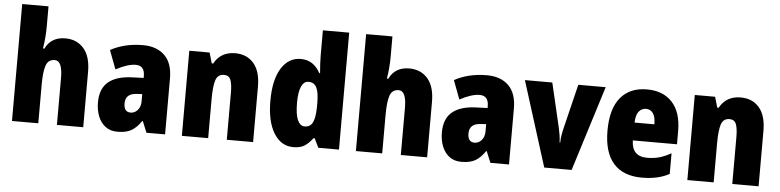

<svg xmlns="http://www.w3.org/2000/svg" viewBox="-46 -996 5052 1243"><g transform="rotate(5 2480.0 -375.0)"><path d="M226 -630Q226 -588 222.5 -551.5Q219 -515 214 -485H223Q261 -563 353 -563Q428 -563 473 -511.5Q518 -460 518 -360V0H347V-306Q347 -417 297 -417Q254 -417 240 -375.5Q226 -334 226 -250V0H55V-760H226Z M858 -563Q947 -563 998.5 -513Q1050 -463 1050 -363V0H929L899 -73H895Q866 -30 832 -10Q798 10 741 10Q694 10 662.5 -14Q631 -38 615 -78.5Q599 -119 599 -169Q599 -258 651 -301.5Q703 -345 802 -349L880 -352V-364Q880 -432 822 -432Q770 -432 693 -391L647 -513Q690 -537 743 -550Q796 -563 858 -563ZM846 -245Q771 -242 771 -177Q771 -121 815 -121Q842 -121 861 -143Q880 -165 880 -200V-247Z M1457 -563Q1533 -563 1577.5 -511.5Q1622 -460 1622 -360V0H1451V-306Q1451 -361 1440 -389Q1429 -417 1397 -417Q1357 -417 1343.5 -378.5Q1330 -340 1330 -250V0H1159V-553H1291L1311 -484H1320Q1363 -563 1457 -563Z M1884 10Q1804 10 1757 -66Q1710 -142 1710 -277Q1710 -413 1757 -488Q1804 -563 1883 -563Q1926 -563 1957 -542.5Q1988 -522 2010 -482H2015Q2012 -515 2010.5 -544.5Q2009 -574 2009 -595V-760H2180V0H2046L2017 -59H2009Q1984 -25 1956.5 -7.5Q1929 10 1884 10ZM1945 -130Q1982 -130 1997.5 -161.5Q2013 -193 2014 -263V-290Q2014 -356 1998.5 -388Q1983 -420 1945 -420Q1916 -420 1899.5 -384.5Q1883 -349 1883 -278Q1883 -202 1899.5 -166Q1916 -130 1945 -130Z M2461 -630Q2461 -588 2457.5 -551.5Q2454 -515 2449 -485H2458Q2496 -563 2588 -563Q2663 -563 2708 -511.5Q2753 -460 2753 -360V0H2582V-306Q2582 -417 2532 -417Q2489 -417 2475 -375.5Q2461 -334 2461 -250V0H2290V-760H2461Z M3093 -563Q3182 -563 3233.5 -513Q3285 -463 3285 -363V0H3164L3134 -73H3130Q3101 -30 3067 -10Q3033 10 2976 10Q2929 10 2897.5 -14Q2866 -38 2850 -78.5Q2834 -119 2834 -169Q2834 -258 2886 -301.5Q2938 -345 3037 -349L3115 -352V-364Q3115 -432 3057 -432Q3005 -432 2928 -391L2882 -513Q2925 -537 2978 -550Q3031 -563 3093 -563ZM3081 -245Q3006 -242 3006 -177Q3006 -121 3050 -121Q3077 -121 3096 -143Q3115 -165 3115 -200V-247Z M3514 0 3340 -553H3518L3585 -267Q3590 -245 3594 -220.5Q3598 -196 3599 -170H3603Q3603 -193 3607 -217.5Q3611 -242 3617 -266L3687 -553H3865L3692 0Z M4133 -562Q4238 -562 4297.5 -497.5Q4357 -433 4357 -310V-225H4070Q4072 -121 4172 -121Q4215 -121 4250.5 -131Q4286 -141 4327 -164V-30Q4256 10 4149 10Q4027 10 3964 -61.5Q3901 -133 3901 -274Q3901 -416 3961.5 -489Q4022 -562 4133 -562ZM4138 -436Q4110 -436 4091.5 -414Q4073 -392 4071 -341H4200Q4200 -389 4183.5 -412.5Q4167 -436 4138 -436Z M4742 -563Q4818 -563 4862.5 -511.5Q4907 -460 4907 -360V0H4736V-306Q4736 -361 4725 -389Q4714 -417 4682 -417Q4642 -417 4628.5 -378.5Q4615 -340 4615 -250V0H4444V-553H4576L4596 -484H4605Q4648 -563 4742 -563Z"/></g></svg>

Font: Noto Sans Khmer UI Condensed Black
Style: Regular
Weight: 900
Width: 3
Designer: Danh Hong and the Monotype Design Team
Foundry: Monotype Imaging Inc.
Version: Version 2.002; ttfautohint (v1.8.4.7-5d5b)